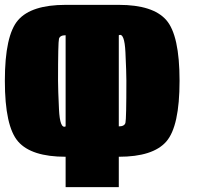

<svg xmlns="http://www.w3.org/2000/svg" viewBox="-20 -645 884 790"><path d="M718.8 -312.5Q718.8 -125 664.1 -62.5Q609.4 0 468.8 0V125H250V0Q109.4 0 54.7 -62.5Q0 -125 0 -312.5Q0 -500 54.7 -562.5Q109.4 -625 250 -625H468.8Q609.4 -625 664.1 -562.5Q718.8 -500 718.8 -312.5ZM218.8 -312.5Q218.8 -277.3 222.7 -195.3Q226.6 -113.3 250 -125V-500Q226.6 -500 222.7 -485.4Q218.8 -470.7 218.8 -312.5ZM500 -312.5Q500 -347.7 496.1 -429.7Q492.2 -511.7 468.8 -500V-125Q492.2 -125 496.1 -139.6Q500 -154.3 500 -312.5Z"/></svg>

Font: CraftyPE
Style: Regular
Weight: 400
Designer: Erek Butcher
Foundry: Haunted Coop
Version: Version 0.018;April 4, 2024;FontCreator 15.0.0.2962 64-bit